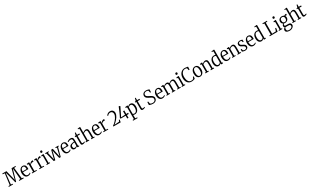

<svg xmlns="http://www.w3.org/2000/svg" viewBox="859 -5091 15548 9623"><g transform="rotate(-30 8633.5 -279.0)"><path d="M90 -51 171 -690 55.5 -701V-743H296L410 -281L439 -155.5L471 -290L592 -743H821V-701L712.5 -690L783.5 -52L872 -42V0H609.5V-42L699.5 -51L660 -508L640.5 -708L603 -567.5L449 -36H404.5L280.5 -513.5L225.5 -708L204.5 -508L155 -51L250.5 -42V0H7V-42Z M1116 11Q1046.5 11 998.8 -25.8Q951 -62.5 926.8 -128Q902.5 -193.5 902.5 -279Q902.5 -343 919.8 -396Q937 -449 967.8 -487.5Q998.5 -526 1040 -546.8Q1081.5 -567.5 1129.5 -567.5Q1207 -567.5 1254 -517.5Q1301 -467.5 1304.5 -370Q1304.5 -339 1303.2 -319.2Q1302 -299.5 1299 -283.5H987.5Q988 -229 997 -185Q1006 -141 1024.2 -109.2Q1042.5 -77.5 1070 -60.8Q1097.5 -44 1135.5 -44Q1179 -44 1216.5 -59.5Q1254 -75 1273.5 -95L1288.5 -59Q1272.5 -39.5 1246.8 -23.8Q1221 -8 1187.8 1.5Q1154.5 11 1116 11ZM988 -328.5 1220.5 -329Q1221.5 -341.5 1222 -352Q1222.5 -362.5 1222.5 -373Q1222.5 -435 1196.8 -476.5Q1171 -518 1122.5 -518Q1094 -518 1070.5 -508Q1047 -498 1029.5 -475.8Q1012 -453.5 1001.5 -417.2Q991 -381 988 -328.5Z M1356.5 0V-41L1435.5 -47.5V-487L1359 -504V-547.5L1485 -564H1488L1506.5 -548.5V-531.5L1504.5 -443H1506.5Q1510.5 -448.5 1523.5 -467Q1536.5 -485.5 1558.2 -507Q1580 -528.5 1610.8 -544Q1641.5 -559.5 1681.5 -559.5Q1692 -559.5 1699.2 -558.2Q1706.5 -557 1711 -555.5V-472.5Q1708 -475 1695 -478.2Q1682 -481.5 1666 -481.5Q1624 -481.5 1596.5 -469.5Q1569 -457.5 1550.2 -441.2Q1531.5 -425 1516 -412.5V-48.5L1632 -40V0Z M1778 0V-41L1857 -47.5V-487L1780.5 -504V-547.5L1906.5 -564H1909.5L1928 -548.5V-531.5L1926 -443H1928Q1932 -448.5 1945 -467Q1958 -485.5 1979.8 -507Q2001.5 -528.5 2032.2 -544Q2063 -559.5 2103 -559.5Q2113.5 -559.5 2120.8 -558.2Q2128 -557 2132.5 -555.5V-472.5Q2129.5 -475 2116.5 -478.2Q2103.5 -481.5 2087.5 -481.5Q2045.5 -481.5 2018 -469.5Q1990.5 -457.5 1971.8 -441.2Q1953 -425 1937.5 -412.5V-48.5L2053.5 -40V0Z M2199.5 0V-41.5L2257 -49.5V-488L2192 -505V-547.5L2314.5 -564H2317L2335 -548.5V-49.5L2397 -41.5V0ZM2294.5 -655Q2267.5 -655 2253.5 -671.5Q2239.5 -688 2239.5 -712.5Q2239.5 -737.5 2254.8 -757.8Q2270 -778 2301.5 -778H2302.5Q2329.5 -778 2343.5 -761.8Q2357.5 -745.5 2357.5 -720.5Q2357.5 -696 2342.2 -675.5Q2327 -655 2295.5 -655Z M2424 -511.5V-552.5H2622.5V-511.5L2553.5 -499.5L2626.5 -186L2655.5 -52.5L2683.5 -188L2775.5 -552.5H2867L2945.5 -187L2972.5 -51.5L3005.5 -187L3081 -498.5L3014 -511.5V-552.5H3194.5V-511.5L3142.5 -498.5L3006.5 7.5H2920L2833 -362L2811 -486L2781.5 -362L2691.5 7.5H2605L2473.5 -499.5Z M3439 11Q3369.5 11 3321.8 -25.8Q3274 -62.5 3249.8 -128Q3225.5 -193.5 3225.5 -279Q3225.5 -343 3242.8 -396Q3260 -449 3290.8 -487.5Q3321.5 -526 3363 -546.8Q3404.5 -567.5 3452.5 -567.5Q3530 -567.5 3577 -517.5Q3624 -467.5 3627.5 -370Q3627.5 -339 3626.2 -319.2Q3625 -299.5 3622 -283.5H3310.5Q3311 -229 3320 -185Q3329 -141 3347.2 -109.2Q3365.5 -77.5 3393 -60.8Q3420.5 -44 3458.5 -44Q3502 -44 3539.5 -59.5Q3577 -75 3596.5 -95L3611.5 -59Q3595.5 -39.5 3569.8 -23.8Q3544 -8 3510.8 1.5Q3477.5 11 3439 11ZM3311 -328.5 3543.5 -329Q3544.5 -341.5 3545 -352Q3545.5 -362.5 3545.5 -373Q3545.5 -435 3519.8 -476.5Q3494 -518 3445.5 -518Q3417 -518 3393.5 -508Q3370 -498 3352.5 -475.8Q3335 -453.5 3324.5 -417.2Q3314 -381 3311 -328.5Z M3824 11Q3785.5 11 3752.8 -5.5Q3720 -22 3700 -56.5Q3680 -91 3680 -144.5Q3680 -196.5 3704.2 -232Q3728.5 -267.5 3769.5 -288.5Q3810.5 -309.5 3861.8 -319.5Q3913 -329.5 3967.5 -330.5V-374Q3967.5 -417 3960 -445.2Q3952.5 -473.5 3931 -487.5Q3909.5 -501.5 3866.5 -501.5Q3809.5 -501.5 3772.5 -482.2Q3735.5 -463 3714.5 -449L3694.5 -491Q3703.5 -500 3731.8 -517.2Q3760 -534.5 3800.8 -549Q3841.5 -563.5 3886 -563.5Q3951.5 -563.5 3985.5 -540.8Q4019.5 -518 4031.5 -476.2Q4043.5 -434.5 4043.5 -377V-44H4091V-7Q4081.5 -4 4068 -0.5Q4054.5 3 4040 5.5Q4025.5 8 4012 8Q3997.5 8 3985.5 -0.5Q3973.5 -9 3973.5 -35V-70.5Q3963 -57.5 3946.2 -38.2Q3929.5 -19 3900.5 -4Q3871.5 11 3824 11ZM3853.5 -46.5Q3896.5 -46.5 3919.8 -63.8Q3943 -81 3967.5 -108.5V-285.5Q3898.5 -285 3853.2 -268.2Q3808 -251.5 3786.2 -222Q3764.5 -192.5 3764.5 -154.5Q3764.5 -114.5 3776 -90.8Q3787.5 -67 3808 -56.8Q3828.5 -46.5 3853.5 -46.5Z M4286 9Q4237 9 4214.8 -16.5Q4192.5 -42 4192.5 -101.5V-494.5H4128V-533Q4136.5 -535.5 4146.8 -538Q4157 -540.5 4166 -543.2Q4175 -546 4179 -548.5Q4183.5 -551.5 4187 -555.5Q4190.5 -559.5 4193.5 -565.2Q4196.5 -571 4199 -579.5Q4203 -591.5 4208.5 -615.5Q4214 -639.5 4219 -662.5Q4224 -685.5 4226 -695H4270L4270.5 -552.5H4407V-494.5H4270.5V-168Q4270.5 -120.5 4273 -95.5Q4275.5 -70.5 4286.2 -61.2Q4297 -52 4322 -52Q4347 -52 4376.2 -60.8Q4405.5 -69.5 4419.5 -77.5L4431.5 -41.5Q4419 -30.5 4394 -19Q4369 -7.5 4340 0.8Q4311 9 4286 9Z M4526 -49V-758L4451.5 -767V-802L4584 -819H4586L4603.5 -806.5L4603 -564.5L4601.5 -482.5Q4616.5 -500 4645 -519.2Q4673.5 -538.5 4707 -552Q4740.5 -565.5 4771 -565.5Q4835 -565.5 4865.5 -534.8Q4896 -504 4905 -451.2Q4914 -398.5 4914 -332V-49L4976.5 -41.5V0H4779.5V-41.5L4835 -49V-333Q4835 -381 4830.2 -420.2Q4825.5 -459.5 4805.8 -482.2Q4786 -505 4741.5 -505Q4718 -505 4692.5 -495Q4667 -485 4644 -469.5Q4621 -454 4604 -438V-49.5L4665.5 -41.5V0H4469V-41.5Z M5247 11Q5177.5 11 5129.8 -25.8Q5082 -62.5 5057.8 -128Q5033.5 -193.5 5033.5 -279Q5033.5 -343 5050.8 -396Q5068 -449 5098.8 -487.5Q5129.5 -526 5171 -546.8Q5212.5 -567.5 5260.5 -567.5Q5338 -567.5 5385 -517.5Q5432 -467.5 5435.5 -370Q5435.5 -339 5434.2 -319.2Q5433 -299.5 5430 -283.5H5118.5Q5119 -229 5128 -185Q5137 -141 5155.2 -109.2Q5173.5 -77.5 5201 -60.8Q5228.5 -44 5266.5 -44Q5310 -44 5347.5 -59.5Q5385 -75 5404.5 -95L5419.5 -59Q5403.5 -39.5 5377.8 -23.8Q5352 -8 5318.8 1.5Q5285.5 11 5247 11ZM5119 -328.5 5351.5 -329Q5352.5 -341.5 5353 -352Q5353.5 -362.5 5353.5 -373Q5353.5 -435 5327.8 -476.5Q5302 -518 5253.5 -518Q5225 -518 5201.5 -508Q5178 -498 5160.5 -475.8Q5143 -453.5 5132.5 -417.2Q5122 -381 5119 -328.5Z M5487.5 0V-41L5566.5 -47.5V-487L5490 -504V-547.5L5616 -564H5619L5637.5 -548.5V-531.5L5635.5 -443H5637.5Q5641.5 -448.5 5654.5 -467Q5667.5 -485.5 5689.2 -507Q5711 -528.5 5741.8 -544Q5772.5 -559.5 5812.5 -559.5Q5823 -559.5 5830.2 -558.2Q5837.5 -557 5842 -555.5V-472.5Q5839 -475 5826 -478.2Q5813 -481.5 5797 -481.5Q5755 -481.5 5727.5 -469.5Q5700 -457.5 5681.2 -441.2Q5662.5 -425 5647 -412.5V-48.5L5763 -40V0Z M6051.5 -33Q6101 -64 6151.5 -108.2Q6202 -152.5 6248.2 -205.2Q6294.5 -258 6330.8 -314Q6367 -370 6387.8 -425Q6408.5 -480 6408.5 -528Q6408.5 -574.5 6392.2 -610.2Q6376 -646 6344.5 -666Q6313 -686 6267.5 -686Q6224 -686 6191.5 -671.5Q6159 -657 6136 -635.8Q6113 -614.5 6097.5 -593L6063.5 -625Q6077.5 -647.5 6098 -669.8Q6118.5 -692 6146.2 -710.2Q6174 -728.5 6208.2 -739.8Q6242.5 -751 6283.5 -751Q6355 -751 6400.8 -722.5Q6446.5 -694 6468.5 -648Q6490.5 -602 6490.5 -548.5Q6490.5 -494 6469.8 -437Q6449 -380 6413.8 -324Q6378.5 -268 6333.8 -216.5Q6289 -165 6240.8 -121.8Q6192.5 -78.5 6146.5 -47L6428.5 -68L6462.5 -155.5L6504.5 -146.5L6480 0H6063.5Z M6859.5 0V-161H6573.5L6550 -201Q6579 -256 6605.8 -311.5Q6632.5 -367 6657.2 -422.5Q6682 -478 6705 -532.8Q6728 -587.5 6749.5 -640.2Q6771 -693 6792 -743H6818.5L6873 -712L6655.5 -270L6619.5 -206L6859.5 -220.5V-421L6932.5 -427V-223.5L7039.5 -230.5V-161H6932.5V0Z M7057.5 241V198.5L7133 188V-487L7056.5 -504V-547.5L7182.5 -564H7185.5L7203 -548.5V-487.5Q7215.5 -504 7233.5 -522.8Q7251.5 -541.5 7281 -554.5Q7310.5 -567.5 7356 -567.5Q7406.5 -567.5 7449.5 -538.8Q7492.5 -510 7518.5 -452.2Q7544.5 -394.5 7544.5 -307.5Q7544.5 -240 7527.2 -182Q7510 -124 7478.2 -80.5Q7446.5 -37 7401.2 -13Q7356 11 7299.5 11Q7272 11 7248 6.5Q7224 2 7207.5 -5.5L7210.5 80V188L7321.5 198.5V241ZM7303.5 -38Q7348 -38 7383.2 -65Q7418.5 -92 7439.2 -149.2Q7460 -206.5 7460 -297Q7460 -353 7449.8 -392.8Q7439.5 -432.5 7421.8 -458Q7404 -483.5 7382 -495.8Q7360 -508 7336 -508Q7301.5 -508 7277 -497Q7252.5 -486 7236.2 -469.8Q7220 -453.5 7210.5 -438V-69.5Q7217.5 -57 7244.8 -47.5Q7272 -38 7303.5 -38Z M7762.5 9Q7713.5 9 7691.2 -16.5Q7669 -42 7669 -101.5V-494.5H7604.5V-533Q7613 -535.5 7623.2 -538Q7633.5 -540.5 7642.5 -543.2Q7651.5 -546 7655.5 -548.5Q7660 -551.5 7663.5 -555.5Q7667 -559.5 7670 -565.2Q7673 -571 7675.5 -579.5Q7679.5 -591.5 7685 -615.5Q7690.5 -639.5 7695.5 -662.5Q7700.5 -685.5 7702.5 -695H7746.5L7747 -552.5H7883.5V-494.5H7747V-168Q7747 -120.5 7749.5 -95.5Q7752 -70.5 7762.8 -61.2Q7773.5 -52 7798.5 -52Q7823.5 -52 7852.8 -60.8Q7882 -69.5 7896 -77.5L7908 -41.5Q7895.5 -30.5 7870.5 -19Q7845.5 -7.5 7816.5 0.8Q7787.5 9 7762.5 9Z M8351 7.5Q8299 7.5 8256 -3.2Q8213 -14 8182.8 -25.2Q8152.5 -36.5 8137.5 -38L8145 -213H8193L8217 -84Q8227.5 -73 8248.2 -62.8Q8269 -52.5 8296.8 -46.2Q8324.5 -40 8355.5 -40Q8408.5 -40 8444.8 -57.5Q8481 -75 8499.5 -106.5Q8518 -138 8518 -180Q8518 -221.5 8498.8 -248.2Q8479.5 -275 8442.5 -296.8Q8405.5 -318.5 8352 -343.5Q8323.5 -357 8288.5 -375.2Q8253.5 -393.5 8221.5 -419Q8189.5 -444.5 8169 -479.5Q8148.5 -514.5 8148.5 -561.5Q8148.5 -616.5 8175 -659.5Q8201.5 -702.5 8252 -726.8Q8302.5 -751 8375.5 -751Q8407 -751 8435 -745.8Q8463 -740.5 8486.5 -733.2Q8510 -726 8527.5 -719.8Q8545 -713.5 8555 -712L8549.5 -550H8503L8477 -673Q8470.5 -679 8455.5 -686.5Q8440.5 -694 8419 -699.8Q8397.5 -705.5 8371 -705.5Q8323.5 -705.5 8289.2 -690.2Q8255 -675 8236.5 -646.2Q8218 -617.5 8218 -577.5Q8218 -537.5 8240.5 -511Q8263 -484.5 8302.5 -463Q8342 -441.5 8392.5 -416Q8426.5 -399 8461.5 -380Q8496.5 -361 8525.8 -336.8Q8555 -312.5 8573.2 -279.2Q8591.5 -246 8591.5 -200Q8591.5 -162 8577.8 -125.2Q8564 -88.5 8535 -58.5Q8506 -28.5 8460.2 -10.5Q8414.5 7.5 8351 7.5Z M8894 11Q8824.5 11 8776.8 -25.8Q8729 -62.5 8704.8 -128Q8680.5 -193.5 8680.5 -279Q8680.5 -343 8697.8 -396Q8715 -449 8745.8 -487.5Q8776.5 -526 8818 -546.8Q8859.5 -567.5 8907.5 -567.5Q8985 -567.5 9032 -517.5Q9079 -467.5 9082.5 -370Q9082.5 -339 9081.2 -319.2Q9080 -299.5 9077 -283.5H8765.5Q8766 -229 8775 -185Q8784 -141 8802.2 -109.2Q8820.5 -77.5 8848 -60.8Q8875.5 -44 8913.5 -44Q8957 -44 8994.5 -59.5Q9032 -75 9051.5 -95L9066.5 -59Q9050.5 -39.5 9024.8 -23.8Q8999 -8 8965.8 1.5Q8932.5 11 8894 11ZM8766 -328.5 8998.5 -329Q8999.5 -341.5 9000 -352Q9000.5 -362.5 9000.5 -373Q9000.5 -435 8974.8 -476.5Q8949 -518 8900.5 -518Q8872 -518 8848.5 -508Q8825 -498 8807.5 -475.8Q8790 -453.5 8779.5 -417.2Q8769 -381 8766 -328.5Z M9144 0V-42L9200.5 -50V-488L9136 -505V-547.5L9247.5 -564L9253.5 -563.5L9270.5 -547L9269 -477.5Q9288 -497.5 9317.8 -518Q9347.5 -538.5 9381.5 -552Q9415.5 -565.5 9447 -565.5Q9499.5 -565.5 9528.8 -542.8Q9558 -520 9574.5 -476.5Q9595 -497.5 9625.2 -517.8Q9655.5 -538 9689.8 -551.5Q9724 -565 9754 -565Q9801.5 -565 9830.2 -547.5Q9859 -530 9873 -499.8Q9887 -469.5 9891.8 -429.2Q9896.5 -389 9896.5 -343.5V-50L9959 -42V0H9762V-42L9818 -50V-340.5Q9818 -385 9813.2 -422.2Q9808.5 -459.5 9789 -482.2Q9769.5 -505 9725.5 -505Q9701 -505 9675.2 -495Q9649.5 -485 9625.8 -469Q9602 -453 9583 -434.5Q9585 -422 9586.2 -407.8Q9587.5 -393.5 9587.8 -377Q9588 -360.5 9588 -341.5V-50L9649 -42V0H9453.5V-42L9509.5 -50V-342.5Q9509.5 -386 9504.8 -422.8Q9500 -459.5 9480.8 -482.2Q9461.5 -505 9417 -505Q9381 -505 9342.5 -483.8Q9304 -462.5 9279 -438V-50L9340 -42V0Z M10023 0V-41.5L10080.5 -49.5V-488L10015.5 -505V-547.5L10138 -564H10140.5L10158.5 -548.5V-49.5L10220.5 -41.5V0ZM10118 -655Q10091 -655 10077 -671.5Q10063 -688 10063 -712.5Q10063 -737.5 10078.2 -757.8Q10093.5 -778 10125 -778H10126Q10153 -778 10167 -761.8Q10181 -745.5 10181 -720.5Q10181 -696 10165.8 -675.5Q10150.5 -655 10119 -655Z M10581 11Q10510.5 11 10454.5 -15.8Q10398.5 -42.5 10358.8 -92Q10319 -141.5 10298 -211.2Q10277 -281 10277 -367.5Q10277 -451.5 10301.8 -522Q10326.5 -592.5 10371.5 -644.5Q10416.5 -696.5 10476.2 -725Q10536 -753.5 10605 -753.5Q10640.5 -753.5 10668.8 -750Q10697 -746.5 10719.5 -742Q10742 -737.5 10761.2 -734.2Q10780.5 -731 10798 -730.5L10790 -558.5H10738.5L10716.5 -677Q10707.5 -685 10693.5 -691.8Q10679.5 -698.5 10657 -702.5Q10634.5 -706.5 10599 -706.5Q10538.5 -706.5 10485.2 -668.5Q10432 -630.5 10399 -558.2Q10366 -486 10366 -383.5Q10366 -314 10378.8 -251.5Q10391.5 -189 10418.2 -140.2Q10445 -91.5 10486.2 -63.8Q10527.5 -36 10584 -36Q10624 -36 10648.5 -41Q10673 -46 10688.8 -54.8Q10704.5 -63.5 10717.5 -74L10757.5 -168.5L10806 -161L10781 -27Q10761.5 -26.5 10744.2 -20.5Q10727 -14.5 10706 -7.2Q10685 0 10655 5.5Q10625 11 10581 11Z M10866 -279.5Q10866 -349 10885 -402.5Q10904 -456 10936.8 -493Q10969.5 -530 11009.8 -548.8Q11050 -567.5 11092 -567.5Q11170 -567.5 11217.5 -528Q11265 -488.5 11286.8 -422.8Q11308.5 -357 11308.5 -277.5Q11308.5 -208 11289.2 -154.2Q11270 -100.5 11237.5 -63.8Q11205 -27 11164.8 -8Q11124.5 11 11082.5 11Q11023.5 11 10982.2 -11.5Q10941 -34 10915.2 -74.2Q10889.5 -114.5 10877.8 -167Q10866 -219.5 10866 -279.5ZM11087 -39.5Q11129 -39.5 11159 -64.5Q11189 -89.5 11205.2 -141Q11221.5 -192.5 11221.5 -271Q11221.5 -322 11214.2 -366.5Q11207 -411 11191.2 -444.8Q11175.5 -478.5 11150 -497.8Q11124.5 -517 11088.5 -517Q11046 -517 11015.5 -492.2Q10985 -467.5 10969 -416.2Q10953 -365 10953 -285.5Q10953 -234 10960.5 -189.2Q10968 -144.5 10983.8 -111Q10999.5 -77.5 11025 -58.5Q11050.5 -39.5 11087 -39.5Z M11442 -49.5V-488L11377.5 -505V-547.5L11492 -564H11495.5L11512.5 -548.5V-504.5L11511.5 -477Q11530.5 -497.5 11559.8 -518Q11589 -538.5 11622.8 -552Q11656.5 -565.5 11687 -565.5Q11751.5 -565.5 11781.8 -534.8Q11812 -504 11821 -451.2Q11830 -398.5 11830 -332V-49L11892.5 -41.5V0H11695.5V-41.5L11751.5 -49V-335Q11751.5 -382 11746.5 -420.8Q11741.5 -459.5 11722 -482.2Q11702.5 -505 11658 -505Q11634 -505 11608.8 -495Q11583.5 -485 11560.5 -469.2Q11537.5 -453.5 11520.5 -437.5V-49.5L11581.5 -41.5V0H11385.5V-41.5Z M12148.5 11Q12106.5 11 12070.2 -6.2Q12034 -23.5 12007 -57.5Q11980 -91.5 11964.8 -143Q11949.5 -194.5 11949.5 -262.5Q11949.5 -349 11979.2 -418.2Q12009 -487.5 12064.5 -527.5Q12120 -567.5 12197 -567.5Q12222.5 -567.5 12245 -564Q12267.5 -560.5 12283.5 -554V-758L12195 -768V-802L12340.5 -819H12344L12361 -805.5V-43.5H12412.5V-6Q12395.5 -1.5 12373.5 3.8Q12351.5 9 12327 9Q12311 9 12299.5 1.5Q12288 -6 12288 -29V-69.5Q12278.5 -53 12260.8 -34.2Q12243 -15.5 12216 -2.2Q12189 11 12148.5 11ZM12168 -49Q12197.5 -49 12220 -60Q12242.5 -71 12258.2 -87.2Q12274 -103.5 12283.5 -120V-486Q12276.5 -500 12248.8 -509.5Q12221 -519 12190 -519Q12145.5 -519 12110 -493.5Q12074.5 -468 12054.2 -414Q12034 -360 12034 -274Q12034 -194.5 12052 -144.8Q12070 -95 12100.5 -72Q12131 -49 12168 -49Z M12692 11Q12622.5 11 12574.8 -25.8Q12527 -62.5 12502.8 -128Q12478.5 -193.5 12478.5 -279Q12478.5 -343 12495.8 -396Q12513 -449 12543.8 -487.5Q12574.5 -526 12616 -546.8Q12657.5 -567.5 12705.5 -567.5Q12783 -567.5 12830 -517.5Q12877 -467.5 12880.5 -370Q12880.5 -339 12879.2 -319.2Q12878 -299.5 12875 -283.5H12563.5Q12564 -229 12573 -185Q12582 -141 12600.2 -109.2Q12618.5 -77.5 12646 -60.8Q12673.5 -44 12711.5 -44Q12755 -44 12792.5 -59.5Q12830 -75 12849.5 -95L12864.5 -59Q12848.5 -39.5 12822.8 -23.8Q12797 -8 12763.8 1.5Q12730.5 11 12692 11ZM12564 -328.5 12796.5 -329Q12797.5 -341.5 12798 -352Q12798.5 -362.5 12798.5 -373Q12798.5 -435 12772.8 -476.5Q12747 -518 12698.5 -518Q12670 -518 12646.5 -508Q12623 -498 12605.5 -475.8Q12588 -453.5 12577.5 -417.2Q12567 -381 12564 -328.5Z M12998.5 -49.5V-488L12934 -505V-547.5L13048.5 -564H13052L13069 -548.5V-504.5L13068 -477Q13087 -497.5 13116.2 -518Q13145.5 -538.5 13179.2 -552Q13213 -565.5 13243.5 -565.5Q13308 -565.5 13338.2 -534.8Q13368.5 -504 13377.5 -451.2Q13386.5 -398.5 13386.5 -332V-49L13449 -41.5V0H13252V-41.5L13308 -49V-335Q13308 -382 13303 -420.8Q13298 -459.5 13278.5 -482.2Q13259 -505 13214.5 -505Q13190.5 -505 13165.2 -495Q13140 -485 13117 -469.2Q13094 -453.5 13077 -437.5V-49.5L13138 -41.5V0H12942V-41.5Z M13678.5 11Q13648.5 11 13616 4Q13583.5 -3 13556.2 -12.8Q13529 -22.5 13514 -31V-156.5H13566L13580.5 -78.5Q13586.5 -68 13602.2 -58Q13618 -48 13640.2 -41.2Q13662.5 -34.5 13685.5 -34.5Q13723.5 -34.5 13746.8 -46Q13770 -57.5 13780.5 -78Q13791 -98.5 13791 -125.5Q13791 -156 13775.2 -177.8Q13759.5 -199.5 13729.5 -217.2Q13699.5 -235 13655.5 -255.5Q13610.5 -276.5 13580.2 -299.8Q13550 -323 13534.8 -353Q13519.5 -383 13519.5 -423.5Q13519.5 -467.5 13543.8 -499.2Q13568 -531 13608.2 -547.8Q13648.5 -564.5 13696 -564.5Q13733 -564.5 13761 -558.8Q13789 -553 13808 -545.5Q13827 -538 13837 -534V-415.5H13789.5L13772.5 -488.5Q13768.5 -497 13756.2 -504.2Q13744 -511.5 13726.8 -516Q13709.5 -520.5 13690.5 -520.5Q13661 -521 13639.2 -510.8Q13617.5 -500.5 13605.8 -482.2Q13594 -464 13594 -440Q13594 -401 13611 -378.2Q13628 -355.5 13655 -341.2Q13682 -327 13711.5 -312Q13741 -297.5 13768.8 -282.2Q13796.5 -267 13818.5 -248.5Q13840.5 -230 13853.5 -205.5Q13866.5 -181 13866.5 -147Q13866.5 -97 13843.2 -61.8Q13820 -26.5 13777.8 -7.8Q13735.5 11 13678.5 11Z M14156.5 11Q14087 11 14039.2 -25.8Q13991.5 -62.5 13967.2 -128Q13943 -193.5 13943 -279Q13943 -343 13960.2 -396Q13977.5 -449 14008.2 -487.5Q14039 -526 14080.5 -546.8Q14122 -567.5 14170 -567.5Q14247.5 -567.5 14294.5 -517.5Q14341.5 -467.5 14345 -370Q14345 -339 14343.8 -319.2Q14342.5 -299.5 14339.5 -283.5H14028Q14028.5 -229 14037.5 -185Q14046.5 -141 14064.8 -109.2Q14083 -77.5 14110.5 -60.8Q14138 -44 14176 -44Q14219.5 -44 14257 -59.5Q14294.5 -75 14314 -95L14329 -59Q14313 -39.5 14287.2 -23.8Q14261.5 -8 14228.2 1.5Q14195 11 14156.5 11ZM14028.5 -328.5 14261 -329Q14262 -341.5 14262.5 -352Q14263 -362.5 14263 -373Q14263 -435 14237.2 -476.5Q14211.5 -518 14163 -518Q14134.5 -518 14111 -508Q14087.5 -498 14070 -475.8Q14052.5 -453.5 14042 -417.2Q14031.5 -381 14028.5 -328.5Z M14623.5 11Q14581.5 11 14545.2 -6.2Q14509 -23.5 14482 -57.5Q14455 -91.5 14439.8 -143Q14424.5 -194.5 14424.5 -262.5Q14424.5 -349 14454.2 -418.2Q14484 -487.5 14539.5 -527.5Q14595 -567.5 14672 -567.5Q14697.5 -567.5 14720 -564Q14742.5 -560.5 14758.5 -554V-758L14670 -768V-802L14815.5 -819H14819L14836 -805.5V-43.5H14887.5V-6Q14870.5 -1.5 14848.5 3.8Q14826.5 9 14802 9Q14786 9 14774.5 1.5Q14763 -6 14763 -29V-69.5Q14753.5 -53 14735.8 -34.2Q14718 -15.5 14691 -2.2Q14664 11 14623.5 11ZM14643 -49Q14672.5 -49 14695 -60Q14717.5 -71 14733.2 -87.2Q14749 -103.5 14758.5 -120V-486Q14751.5 -500 14723.8 -509.5Q14696 -519 14665 -519Q14620.5 -519 14585 -493.5Q14549.5 -468 14529.2 -414Q14509 -360 14509 -274Q14509 -194.5 14527 -144.8Q14545 -95 14575.5 -72Q14606 -49 14643 -49Z M15106 0V-42L15191 -51V-690L15108 -701V-743H15372V-701L15273 -690V-51L15494.5 -59.5L15546.5 -216L15594 -208L15561.5 0Z M15642 0V-41.5L15699.5 -49.5V-488L15634.5 -505V-547.5L15757 -564H15759.5L15777.5 -548.5V-49.5L15839.5 -41.5V0ZM15737 -655Q15710 -655 15696 -671.5Q15682 -688 15682 -712.5Q15682 -737.5 15697.2 -757.8Q15712.5 -778 15744 -778H15745Q15772 -778 15786 -761.8Q15800 -745.5 15800 -720.5Q15800 -696 15784.8 -675.5Q15769.5 -655 15738 -655Z M16112 261.5Q16053.5 261.5 16011.5 250.5Q15969.5 239.5 15942.5 219.5Q15915.5 199.5 15903 173.2Q15890.5 147 15890.5 116.5Q15890.5 84 15904.8 57.8Q15919 31.5 15940.5 12Q15962 -7.5 15982.5 -19.5Q15962 -31 15948.2 -51.5Q15934.5 -72 15934.5 -102Q15934.5 -124.5 15945.2 -146Q15956 -167.5 15973.2 -185.5Q15990.5 -203.5 16009.5 -214.5Q15967 -236.5 15941.2 -277Q15915.5 -317.5 15915.5 -374.5Q15915.5 -435 15945.5 -478.2Q15975.5 -521.5 16022.2 -544.5Q16069 -567.5 16119.5 -567.5Q16162.5 -567.5 16196.8 -557.2Q16231 -547 16256.5 -526.5Q16266.5 -536.5 16294.2 -552Q16322 -567.5 16353 -567.5H16380.5V-494H16286Q16294.5 -481.5 16301.5 -465.8Q16308.5 -450 16313 -431.8Q16317.5 -413.5 16317.5 -393.5Q16317.5 -332 16288.5 -286.8Q16259.5 -241.5 16212 -216.5Q16164.5 -191.5 16109 -191.5Q16090.5 -191.5 16074.8 -193.8Q16059 -196 16043 -200.5Q16026.5 -187 16016 -168.5Q16005.5 -150 16005.5 -130.5Q16005.5 -92 16026.5 -80.5Q16047.5 -69 16102.5 -69H16215.5Q16269.5 -69 16304.5 -52.2Q16339.5 -35.5 16357 -5Q16374.5 25.5 16374.5 66Q16374.5 104.5 16354 139.5Q16333.5 174.5 16297.5 202.2Q16261.5 230 16214 245.8Q16166.5 261.5 16112 261.5ZM16117.5 211.5Q16163 211.5 16204 196.5Q16245 181.5 16270.5 153.8Q16296 126 16296 89Q16296 61.5 16287.8 41.5Q16279.5 21.5 16256.5 10.8Q16233.5 0 16190 0H16084.5Q16066 0 16048.2 -1.2Q16030.5 -2.5 16015.5 -5.5Q15997 13.5 15986 40.5Q15975 67.5 15975 103.5Q15975 136 15987.2 160.2Q15999.5 184.5 16030.8 198Q16062 211.5 16117.5 211.5ZM16117.5 -239.5Q16174.5 -239.5 16205 -276Q16235.5 -312.5 16235.5 -383Q16235.5 -429.5 16220 -459.8Q16204.5 -490 16177.2 -504.8Q16150 -519.5 16114 -519.5Q16082.5 -519.5 16056.2 -506Q16030 -492.5 16014 -462.8Q15998 -433 15998 -385Q15998 -343.5 16010.5 -310.8Q16023 -278 16049.5 -258.8Q16076 -239.5 16117.5 -239.5Z M16485 -49V-758L16410.5 -767V-802L16543 -819H16545L16562.5 -806.5L16562 -564.5L16560.5 -482.5Q16575.5 -500 16604 -519.2Q16632.5 -538.5 16666 -552Q16699.5 -565.5 16730 -565.5Q16794 -565.5 16824.5 -534.8Q16855 -504 16864 -451.2Q16873 -398.5 16873 -332V-49L16935.5 -41.5V0H16738.5V-41.5L16794 -49V-333Q16794 -381 16789.2 -420.2Q16784.5 -459.5 16764.8 -482.2Q16745 -505 16700.5 -505Q16677 -505 16651.5 -495Q16626 -485 16603 -469.5Q16580 -454 16563 -438V-49.5L16624.5 -41.5V0H16428V-41.5Z M17118 9Q17069 9 17046.8 -16.5Q17024.5 -42 17024.5 -101.5V-494.5H16960V-533Q16968.5 -535.5 16978.8 -538Q16989 -540.5 16998 -543.2Q17007 -546 17011 -548.5Q17015.5 -551.5 17019 -555.5Q17022.5 -559.5 17025.5 -565.2Q17028.5 -571 17031 -579.5Q17035 -591.5 17040.5 -615.5Q17046 -639.5 17051 -662.5Q17056 -685.5 17058 -695H17102L17102.5 -552.5H17239V-494.5H17102.5V-168Q17102.5 -120.5 17105 -95.5Q17107.5 -70.5 17118.2 -61.2Q17129 -52 17154 -52Q17179 -52 17208.2 -60.8Q17237.5 -69.5 17251.5 -77.5L17263.5 -41.5Q17251 -30.5 17226 -19Q17201 -7.5 17172 0.8Q17143 9 17118 9Z"/></g></svg>

Font: Merriweather 24pt SemiCondensed Light
Style: Regular
Weight: 300
Width: 4
Designer: Eben Sorkin
Foundry: Eben Sorkin
Version: Version 2.100